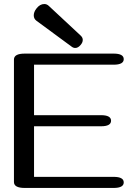

<svg xmlns="http://www.w3.org/2000/svg" viewBox="-20 -927 667 947"><path d="M540.5 0H102.1Q48.8 0 48.8 -29.3V-633.3Q48.8 -662.6 102.1 -662.6H540.5Q590.3 -662.6 590.3 -635.3Q590.3 -607.9 540.5 -607.9H147.9V-358.9H478.5Q527.8 -358.9 527.8 -331.5Q527.8 -304.2 478.5 -304.2H147.9V-54.7H540.5Q590.3 -54.7 590.3 -27.3Q590.3 0 540.5 0ZM351.1 -690.4Q341.8 -690.4 333.5 -696.8L159.7 -824.7Q146.5 -834.5 146.5 -851.1Q146.5 -867.7 159.2 -884.3Q176.3 -907.2 198.7 -907.2Q210.9 -907.2 220.7 -897.9L378.4 -751Q388.2 -741.7 388.2 -730Q388.2 -717.3 377.4 -705.1Q365.2 -690.4 351.1 -690.4Z"/></svg>

Font: Gayathri
Style: Bold
Weight: 700
Designer: Binoy Dominic <binoy.domenic@gmail.com>
Foundry: SMC
Version: Version 1.000